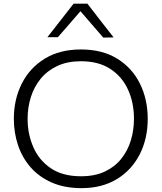

<svg xmlns="http://www.w3.org/2000/svg" viewBox="-20 -988 858 1019"><path d="M412.5 10.5Q323 10.5 255.8 -18.8Q188.5 -48 143.5 -99Q98.5 -150 76 -216.5Q53.5 -283 53.5 -357.5Q53.5 -461 95.8 -544.5Q138 -628 217.8 -676.8Q297.5 -725.5 409.5 -725.5Q523.5 -725.5 602.8 -676.2Q682 -627 723 -543.5Q764 -460 764 -357.5Q764 -252.5 721.8 -169.2Q679.5 -86 600.8 -37.8Q522 10.5 412.5 10.5ZM410 -52.5Q483.5 -52.5 536.5 -77.5Q589.5 -102.5 623.8 -145.5Q658 -188.5 674.5 -243.2Q691 -298 691 -357.5Q691 -443 659.5 -512.2Q628 -581.5 565.5 -622.2Q503 -663 410 -663Q338 -663 284.8 -638.2Q231.5 -613.5 196.2 -570.5Q161 -527.5 143.8 -472.8Q126.5 -418 126.5 -357.5Q126.5 -277 156.8 -207.2Q187 -137.5 249.8 -95Q312.5 -52.5 410 -52.5ZM528 -788.5Q497.5 -824 467.5 -858.5Q437.5 -893 407 -928.5Q376.5 -893.5 347 -859.2Q317.5 -825 287 -790.5H231.5Q266 -834.5 300.8 -879Q335.5 -923.5 370.5 -968.5H444Q478.5 -923.5 513.2 -878.8Q548 -834 583 -789.5Z"/></svg>

Font: Commissioner Light
Style: Regular
Weight: 300
Designer: Kostas Bartsokas
Foundry: Kostas Bartsokas
Version: Version 1.000; ttfautohint (v1.8.3)